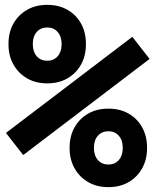

<svg xmlns="http://www.w3.org/2000/svg" viewBox="-20 -753 640 790"><path d="M75.5 -115 4.5 -206 524.5 -601.5 595.5 -510.5ZM426 17Q378 17 342.2 -4Q306.5 -25 286.5 -61Q266.5 -97 266.5 -142.4V-146.6Q266.5 -192.5 286.5 -228.5Q306.5 -264.5 342.2 -285.2Q378 -306 426 -306Q474 -306 509.8 -285.2Q545.5 -264.5 565.2 -228.5Q585 -192.5 585 -146.6V-142.4Q585 -97 565.2 -61Q545.5 -25 509.8 -4Q474 17 426 17ZM425.8 -76Q452.5 -76 468.8 -94.5Q485 -113 485 -143.6V-145.4Q485 -176 468.8 -194.5Q452.5 -213 425.8 -213Q399 -213 382.8 -194.5Q366.5 -176 366.5 -145.4V-143.6Q366.5 -113 382.8 -94.5Q399 -76 425.8 -76ZM174.5 -410Q126.5 -410 90.8 -431Q55 -452 35 -488Q15 -524 15 -569.4V-573.6Q15 -619.5 35 -655.5Q55 -691.5 90.8 -712.2Q126.5 -733 174.5 -733Q222.5 -733 258.2 -712.2Q294 -691.5 313.8 -655.5Q333.5 -619.5 333.5 -573.6V-569.4Q333.5 -524 313.8 -488Q294 -452 258.2 -431Q222.5 -410 174.5 -410ZM174.2 -503Q201 -503 217.2 -521.5Q233.5 -540 233.5 -570.6V-572.4Q233.5 -603 217.2 -621.5Q201 -640 174.2 -640Q147.5 -640 131.2 -621.5Q115 -603 115 -572.4V-570.6Q115 -540 131.2 -521.5Q147.5 -503 174.2 -503Z"/></svg>

Font: Google Sans Code
Style: Regular
Weight: 400
Monospace: yes
Designer: Google Sans Code Authors
Foundry: Google LLC
Version: Version 6.000